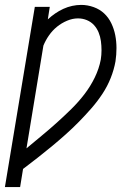

<svg xmlns="http://www.w3.org/2000/svg" viewBox="-39 -558 559 783"><path d="M-19 205 103 -530H164L156 -479Q170 -492 186 -503Q202 -514 219.5 -522Q237 -530 255.5 -534Q274 -538 292 -538Q318 -538 343 -529Q368 -520 386 -503Q404 -486 415 -463Q426 -440 431 -414.5Q436 -389 436 -362Q436 -335 432 -308Q426 -274 412.5 -240Q399 -206 378.5 -175Q358 -144 333.5 -116Q309 -88 283 -61.5Q257 -35 229 -10Q201 15 172 39Q143 63 113.5 86Q84 109 55 131L43 205ZM69 47Q100 21 131.5 -5Q163 -31 193 -58Q223 -85 252 -113.5Q281 -142 305.5 -174Q330 -206 347.5 -242Q365 -278 372 -315Q375 -334 375 -353Q375 -372 372.5 -390.5Q370 -409 363 -426Q356 -443 344 -456Q332 -469 315 -476Q298 -483 279 -483Q257 -483 234.5 -473.5Q212 -464 193.5 -449Q175 -434 161 -414Q147 -394 138 -372Z"/></svg>

Font: Iosevka Curly Slab LtObl
Style: Regular
Weight: 300
Italic angle: -9°
Monospace: yes
Designer: Belleve Invis
Foundry: Belleve Invis
Version: Version 11.0.0; ttfautohint (v1.8.3)